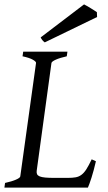

<svg xmlns="http://www.w3.org/2000/svg" viewBox="-20 -849 488 869"><path d="M414.1 -119.1Q404.3 -76.7 394.3 -45.4Q384.3 -14.2 377.9 0H0L2.9 -21Q33.7 -27.8 52.2 -35.9Q70.8 -43.9 71.8 -50.8L143.1 -564Q144 -569.8 128.9 -578.6Q113.8 -587.4 82 -594.2L85 -615.2H285.2L282.2 -594.2Q251.5 -587.4 232.9 -579.1Q214.4 -570.8 212.9 -564L146 -75.2Q145 -66.4 147.9 -60.3Q150.9 -54.2 159.9 -50.5Q168.9 -46.9 184.8 -45.4Q200.7 -43.9 225.1 -43.9H287.1Q307.6 -43.9 322 -46.4Q336.4 -48.8 348.1 -57.4Q359.9 -65.9 370.6 -82.5Q381.3 -99.1 395 -127.9ZM182.6 -657.2Q175.8 -662.1 171.4 -667.7Q167 -673.3 164.1 -679.7L360.4 -829.1Q365.2 -826.7 373.5 -822Q381.8 -817.4 390.4 -812Q398.9 -806.6 406.7 -801.8Q414.6 -796.9 418.5 -793.9L419.4 -772Z"/></svg>

Font: Akkhara
Style: Italic
Weight: 400
Italic angle: -7°
Designer: J. Victor Gaultney
Version: Version 1.00 June 13, 2006, initial release